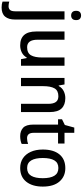

<svg xmlns="http://www.w3.org/2000/svg" viewBox="613 -1507 1024 2378"><g transform="rotate(90 1125.0 -318.0)"><path d="M70 -749Q70 -781 86 -795.5Q102 -810 128 -810Q153 -810 169 -795.5Q185 -781 185 -749Q185 -717 169 -702Q153 -687 128 -687Q102 -687 86 -702Q70 -717 70 -749ZM29 174Q-14 174 -44 163V79Q-30 83 -16.5 85.5Q-3 88 13 88Q42 88 59 70Q76 52 76 5V-605H178V8Q178 87 142 130.5Q106 174 29 174Z M750 -605V-66H669L655 -137H649Q626 -96 586 -76Q546 -56 499 -56Q326 -56 326 -253V-605H428V-271Q428 -142 521 -142Q593 -142 620.5 -189.5Q648 -237 648 -329V-605Z M1151 -615Q1235 -615 1279.5 -568.5Q1324 -522 1324 -422V-66H1222V-404Q1222 -466 1199.5 -497.5Q1177 -529 1128 -529Q1058 -529 1030.5 -481.5Q1003 -434 1003 -339V-66H901V-605H982L995 -533H1001Q1024 -575 1064.5 -595Q1105 -615 1151 -615Z M1648 -141Q1666 -141 1685 -144.5Q1704 -148 1719 -154V-75Q1702 -66 1676 -61Q1650 -56 1622 -56Q1559 -56 1519 -92Q1479 -128 1479 -220V-525H1413V-574L1484 -609L1516 -726H1581V-605H1714V-525H1581V-223Q1581 -141 1648 -141Z M2247 -336Q2247 -207 2187 -131.5Q2127 -56 2016 -56Q1947 -56 1896 -90Q1845 -124 1816.5 -187Q1788 -250 1788 -336Q1788 -469 1848 -542Q1908 -615 2019 -615Q2121 -615 2184 -543Q2247 -471 2247 -336ZM1893 -336Q1893 -243 1923 -192.5Q1953 -142 2018 -142Q2083 -142 2113 -192Q2143 -242 2143 -336Q2143 -430 2112.5 -479.5Q2082 -529 2017 -529Q1952 -529 1922.5 -479.5Q1893 -430 1893 -336Z"/></g></svg>

Font: Noto Sans Malayalam UI SemiCondensed Medium
Style: Regular
Weight: 500
Width: 4
Designer: Jelle Bosma - Monotype Design Team
Foundry: Monotype Imaging Inc.
Version: Version 2.104; ttfautohint (v1.8.4.7-5d5b)